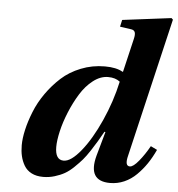

<svg xmlns="http://www.w3.org/2000/svg" viewBox="-53 -792 793 855"><g transform="rotate(5 343.0 -364.5)"><path d="M217.8 -126Q217.8 -67.9 255.9 -67.9Q288.6 -67.9 332.5 -122.1Q376.5 -176.3 415.5 -263.2Q454.6 -350.1 474.1 -439.9Q454.1 -456.1 420.9 -456.1Q386.7 -456.1 354.2 -430.9Q321.8 -405.8 297.9 -366.9Q273.9 -328.1 255.4 -283Q236.8 -237.8 227.3 -196.3Q217.8 -154.8 217.8 -126ZM64 -120.1Q64 -150.9 72.8 -189.5Q81.5 -228 98.9 -271.5Q116.2 -314.9 144.8 -355.5Q173.3 -396 209.5 -429Q245.6 -461.9 295.9 -481.9Q346.2 -502 402.8 -502Q454.1 -502 482.9 -484.9L484.9 -485.8L520 -634.8Q524.9 -654.8 521.5 -664.8Q518.1 -674.8 504.9 -676.8L454.1 -684.1L460.9 -714.8L679.2 -742.2L686 -735.8L540 -115.2Q527.8 -67.9 551.8 -67.9Q566.9 -67.9 591.3 -97.7Q615.7 -127.4 637.2 -166L666 -151.9Q649.9 -117.2 630.9 -89.1Q611.8 -61 587.6 -37.1Q563.5 -13.2 533.4 0Q503.4 13.2 470.2 13.2Q368.7 13.2 399.9 -103L430.2 -210.9L425.8 -211.9Q409.7 -183.6 400.1 -167.2Q390.6 -150.9 372.8 -123.8Q355 -96.7 341.1 -80.6Q327.1 -64.5 306.6 -44.7Q286.1 -24.9 266.6 -13.9Q247.1 -2.9 222.2 4.6Q197.3 12.2 170.9 12.2Q140.6 12.2 118.9 1Q97.2 -10.3 85.7 -30Q74.2 -49.8 69.1 -71.8Q64 -93.8 64 -120.1Z"/></g></svg>

Font: Linguistics Pro
Style: Bold Italic
Weight: 700
Italic angle: -12°
Designer: Stefan Peev, Context Ltd
Foundry: Stefan Peev, Context Ltd
Version: Version 001.000